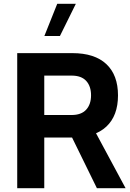

<svg xmlns="http://www.w3.org/2000/svg" viewBox="-20 -988 684 1008"><path d="M280.5 -968.1 212.9 -798.9H294.6L378.2 -968.1ZM456.7 -339.4H322.3L488.7 0H639.3ZM212.4 0V-266H359.6Q477 -266 538.2 -323.2Q599.5 -380.4 599.5 -487.3Q599.5 -594.1 538.2 -651.6Q476.8 -709.1 359.6 -709.1H70.4V0ZM212.4 -591.1H355.9Q407.3 -591.1 432.7 -563.1Q458 -535.2 458 -487.8Q458 -440.3 432.5 -412.3Q407 -384.2 355.9 -384.2H212.4Z"/></svg>

Font: Estedad VF
Style: Regular
Weight: 100
Designer: Amin Abedi
Version: Version 7.3